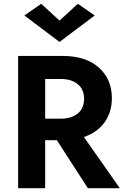

<svg xmlns="http://www.w3.org/2000/svg" viewBox="-20 -996 660 1016"><path d="M295 -887 392 -976 481 -914 295 -774 109 -914 198 -976ZM76 -700H311Q434 -700 503 -638.5Q572 -577 572 -477Q572 -403 533.5 -349Q495 -295 424 -271L614 0H445L281 -254H219V0H76ZM302 -578H219V-368H302Q358 -368 391.5 -395.5Q425 -423 425 -473Q425 -523 391.5 -550.5Q358 -578 302 -578Z"/></svg>

Font: Von Semi
Style: Regular
Weight: 600
Version: Version 4.000; ttfautohint (v1.8.4.7-5d5b)